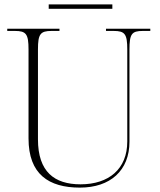

<svg xmlns="http://www.w3.org/2000/svg" viewBox="-20 -845 727 875"><path d="M202 -805H492V-825H202ZM344 10C483 10 570 -68 570 -199V-619C570 -690 580 -704 631 -704H665V-714H463V-704H498C549 -704 560 -690 560 -620V-200C560 -75 476 -5 347 -5C228 -5 153 -62 153 -210V-620C153 -690 164 -704 215 -704H251V-714H13V-704H48C99 -704 110 -690 110 -620V-214C110 -51 202 10 344 10Z"/></svg>

Font: Noto Serif Display ExtraLight
Style: Regular
Weight: 200
Designer: Monotype Design Team
Foundry: Monotype Imaging Inc.
Version: Version 2.009